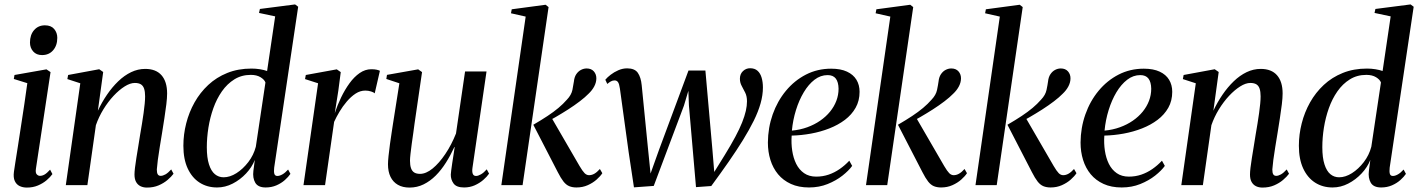

<svg xmlns="http://www.w3.org/2000/svg" viewBox="-20 -837 6411 868"><path d="M101.5 11Q83 11 68.5 4Q54 -3 46.8 -18.8Q39.5 -34.5 43 -60.5Q44.5 -71.5 49.2 -101.8Q54 -132 60.8 -175Q67.5 -218 75 -267.5Q82.5 -317 90.2 -367.2Q98 -417.5 103.5 -461L42.5 -480L45.5 -498L190 -523.5L208.5 -511L142.5 -75Q139.5 -56 146 -49Q152.5 -42 160.5 -42Q171 -42 181.2 -47.8Q191.5 -53.5 206.5 -70L217 -50Q207 -36 190.5 -22Q174 -8 151.5 1.5Q129 11 101.5 11ZM170 -588Q144.5 -588 130 -604.5Q115.5 -621 115.5 -644.5Q115.5 -679.5 134.2 -701Q153 -722.5 183 -722.5Q211 -722.5 225 -705.8Q239 -689 239 -666Q239 -631.5 220.2 -609.8Q201.5 -588 170 -588Z M422.5 -336.5Q440.5 -375 463.8 -409Q487 -443 514.5 -469.5Q542 -496 572.8 -510.8Q603.5 -525.5 636.5 -525.5Q685 -525.5 710.2 -496.8Q735.5 -468 735.5 -414.5Q735.5 -394.5 732 -365.5Q728.5 -336.5 723.2 -302.8Q718 -269 712.5 -235Q707.5 -204 702.2 -172.2Q697 -140.5 693.5 -113.8Q690 -87 689 -71Q689 -55.5 693.2 -48.8Q697.5 -42 706.5 -42Q716 -42 727.8 -48.5Q739.5 -55 754 -71L764.5 -51.5Q754.5 -38 737.5 -23.5Q720.5 -9 697.2 1Q674 11 644 11Q628 11 615.2 4.8Q602.5 -1.5 595.2 -14.5Q588 -27.5 588 -48Q588 -59 590.2 -78.5Q592.5 -98 596.5 -122.8Q600.5 -147.5 605 -174.8Q609.5 -202 613.5 -228Q618 -253.5 622 -278.5Q626 -303.5 629.2 -326.2Q632.5 -349 634.2 -368.2Q636 -387.5 636 -401.5Q636 -422.5 631.5 -436Q627 -449.5 616.8 -455.8Q606.5 -462 589.5 -462Q568.5 -462 543.5 -446.2Q518.5 -430.5 493.5 -403.8Q468.5 -377 447.5 -342.8Q426.5 -308.5 413.5 -271L375 0H277.5L343 -460.5L284.5 -479.5L288 -498L428.5 -524L446.5 -511.5Z M1219.5 -79Q1217.5 -61.5 1220.2 -51.5Q1223 -41.5 1234 -41.5Q1244 -41.5 1256.5 -48.5Q1269 -55.5 1282.5 -70.5L1293 -51Q1284 -37.5 1267.8 -23Q1251.5 -8.5 1229.5 1Q1207.5 10.5 1181 10.5Q1146.5 10.5 1134 -11Q1121.5 -32.5 1125.5 -64.5L1132 -114Q1119 -81 1092.5 -52.8Q1066 -24.5 1032 -7Q998 10.5 961.5 10.5Q916.5 10.5 882.2 -11.5Q848 -33.5 828.5 -75.5Q809 -117.5 809 -178Q809 -229 821.8 -279.2Q834.5 -329.5 859.5 -374Q884.5 -418.5 921.5 -453Q958.5 -487.5 1007.5 -507.2Q1056.5 -527 1117 -527Q1136.5 -527 1155 -524Q1173.5 -521 1187.5 -516L1224 -763L1151 -778.5L1155 -796.5L1314 -817L1328 -806.5ZM1180 -464Q1175.5 -477 1158 -487.8Q1140.5 -498.5 1114 -498.5Q1072 -498.5 1039.5 -478.2Q1007 -458 983.2 -424Q959.5 -390 944.5 -347.8Q929.5 -305.5 922.2 -260Q915 -214.5 915 -171.5Q915 -124 924.8 -93.8Q934.5 -63.5 951.5 -49.5Q968.5 -35.5 991 -35.5Q1019.5 -35.5 1049 -54.2Q1078.5 -73 1102.5 -104.2Q1126.5 -135.5 1136.5 -173.5Z M1352 0 1418 -460.5 1359 -479.5 1362.5 -498 1502.5 -523.5 1520.5 -511 1509.5 -427 1493.5 -325.5Q1505 -361 1522 -396.2Q1539 -431.5 1560 -460.5Q1581 -489.5 1606 -506.8Q1631 -524 1658.5 -524Q1673.5 -524 1683 -521.8Q1692.5 -519.5 1697.5 -517L1674 -415Q1670 -419.5 1657.5 -423.5Q1645 -427.5 1631.5 -427.5Q1608.5 -427.5 1587.5 -413.8Q1566.5 -400 1547.8 -378Q1529 -356 1514.5 -331.5Q1500 -307 1490.5 -286L1449.5 0Z M1831.5 11Q1800.5 11 1778.8 -1.5Q1757 -14 1745.5 -37.5Q1734 -61 1734 -94.5Q1734 -107.5 1736.5 -132.2Q1739 -157 1743 -185.8Q1747 -214.5 1750.8 -239.2Q1754.5 -264 1756.5 -276.5L1785.5 -460.5L1726.5 -480L1729.5 -498.5L1870.5 -523.5L1888 -511L1854 -277.5Q1852 -260.5 1848.5 -236.5Q1845 -212.5 1841.5 -187.5Q1838 -162.5 1835.8 -141.8Q1833.5 -121 1833.5 -110.5Q1833.5 -90 1838.2 -76.5Q1843 -63 1853 -57Q1863 -51 1879 -51Q1906 -51 1935.8 -75.2Q1965.5 -99.5 1993.2 -140.8Q2021 -182 2041.5 -233.5L2082.5 -514H2179.5L2116 -78.5Q2113.5 -61.5 2117.2 -51.5Q2121 -41.5 2132 -41.5Q2141.5 -41.5 2154.2 -48.8Q2167 -56 2180.5 -71.5L2191 -52Q2181.5 -38 2164.8 -23.5Q2148 -9 2126 0.8Q2104 10.5 2078 10.5Q2043.5 10.5 2030.5 -7.5Q2017.5 -25.5 2018 -48Q2018 -52 2019.8 -66.2Q2021.5 -80.5 2024.5 -99.8Q2027.5 -119 2030.5 -138.5Q2033.5 -158 2035.5 -172H2034Q2017 -135 1996 -101.8Q1975 -68.5 1949.8 -43.2Q1924.5 -18 1895 -3.5Q1865.5 11 1831.5 11Z M2246.5 0 2356.5 -762 2290 -777 2293.5 -795 2446.5 -815.5 2460 -805 2342.5 0ZM2586 10.5Q2568 10.5 2553.8 4.8Q2539.5 -1 2527.5 -16.2Q2515.5 -31.5 2501.5 -59L2391 -273Q2428 -294.5 2455.5 -312.8Q2483 -331 2504.5 -349Q2526 -367 2543 -386.5Q2563 -407.5 2567.8 -430.5Q2572.5 -453.5 2574.5 -468.5Q2576.5 -488.5 2585.2 -501.5Q2594 -514.5 2606.5 -521Q2619 -527.5 2632 -527.5Q2653 -527.5 2664.5 -514.5Q2676 -501.5 2676 -483Q2676 -464.5 2666.5 -446.5Q2657 -428.5 2640.5 -413Q2625.5 -397.5 2601.2 -379Q2577 -360.5 2548.5 -342.2Q2520 -324 2492 -307.8Q2464 -291.5 2441 -280.5L2471 -309L2600 -86.5Q2613.5 -63.5 2622.8 -54.2Q2632 -45 2643 -45Q2655 -45 2666.8 -51.5Q2678.5 -58 2692 -73L2703 -54Q2694 -40 2677 -25Q2660 -10 2637 0.2Q2614 10.5 2586 10.5Z M2846 10 2822 -149.5 2782.5 -436.5Q2779.5 -457.5 2774 -465.5Q2768.5 -473.5 2758.5 -473.5Q2749.5 -473.5 2741.5 -469Q2733.5 -464.5 2725.5 -457.5L2716.5 -476.5Q2725.5 -487.5 2740.8 -499.2Q2756 -511 2775.5 -519.5Q2795 -528 2815 -528Q2849.5 -528 2863.5 -507.8Q2877.5 -487.5 2881 -452L2909 -170L2921 -52.5L2960 -161.5L3092.5 -518H3169L3200.5 -162.5L3209 -59.5L3257 -137Q3285 -182.5 3304.2 -218.5Q3323.5 -254.5 3335 -283.5Q3346.5 -312.5 3351.8 -335.8Q3357 -359 3357 -379Q3357 -402 3349 -418Q3341 -434 3333 -448.8Q3325 -463.5 3325 -481Q3325 -502.5 3338.8 -515.5Q3352.5 -528.5 3371 -528.5Q3392 -528.5 3404.8 -517Q3417.5 -505.5 3423.2 -485.8Q3429 -466 3429 -441.5Q3429 -407 3418.5 -369.8Q3408 -332.5 3387.8 -291.5Q3367.5 -250.5 3339 -204.2Q3310.5 -158 3274.5 -106.2Q3238.5 -54.5 3195.5 4L3126.5 9L3094.5 -360.5L3092 -426.5L3072 -359.5L2935.5 3.5Z M3832.5 -87Q3817 -65.5 3788.5 -43Q3760 -20.5 3721.5 -5Q3683 10.5 3637.5 10.5Q3590.5 10.5 3555.5 -5.5Q3520.5 -21.5 3497.5 -49.2Q3474.5 -77 3463 -113.8Q3451.5 -150.5 3451.5 -192.5Q3452 -259.5 3473.2 -319.8Q3494.5 -380 3533 -426.5Q3571.5 -473 3623.5 -499.8Q3675.5 -526.5 3737.5 -526.5Q3780.5 -526.5 3809 -513.2Q3837.5 -500 3851.8 -476.5Q3866 -453 3866 -422Q3866 -381.5 3848.2 -350Q3830.5 -318.5 3799.8 -295.2Q3769 -272 3729.5 -256.5Q3690 -241 3646.2 -233Q3602.5 -225 3559 -224Q3556.5 -189 3561.5 -155.8Q3566.5 -122.5 3579.5 -96.2Q3592.5 -70 3615 -54.2Q3637.5 -38.5 3670 -38.5Q3699.5 -38.5 3726 -47.5Q3752.5 -56.5 3776 -72.8Q3799.5 -89 3819.5 -110.5ZM3721.5 -497.5Q3689.5 -497.5 3662.2 -476.5Q3635 -455.5 3613.8 -420Q3592.5 -384.5 3578.5 -339.5Q3564.5 -294.5 3560 -246.5Q3597.5 -250 3629.8 -261.8Q3662 -273.5 3688 -291.5Q3714 -309.5 3732.5 -332.2Q3751 -355 3761 -381.2Q3771 -407.5 3771 -436Q3770.5 -466 3758.5 -481.8Q3746.5 -497.5 3721.5 -497.5Z M3895 0 4005 -762 3938.5 -777 3942 -795 4095 -815.5 4108.5 -805 3991 0ZM4234.5 10.5Q4216.5 10.5 4202.2 4.8Q4188 -1 4176 -16.2Q4164 -31.5 4150 -59L4039.5 -273Q4076.5 -294.5 4104 -312.8Q4131.5 -331 4153 -349Q4174.5 -367 4191.5 -386.5Q4211.5 -407.5 4216.2 -430.5Q4221 -453.5 4223 -468.5Q4225 -488.5 4233.8 -501.5Q4242.5 -514.5 4255 -521Q4267.5 -527.5 4280.5 -527.5Q4301.5 -527.5 4313 -514.5Q4324.5 -501.5 4324.5 -483Q4324.5 -464.5 4315 -446.5Q4305.5 -428.5 4289 -413Q4274 -397.5 4249.8 -379Q4225.5 -360.5 4197 -342.2Q4168.5 -324 4140.5 -307.8Q4112.5 -291.5 4089.5 -280.5L4119.5 -309L4248.5 -86.5Q4262 -63.5 4271.2 -54.2Q4280.5 -45 4291.5 -45Q4303.5 -45 4315.2 -51.5Q4327 -58 4340.5 -73L4351.5 -54Q4342.5 -40 4325.5 -25Q4308.5 -10 4285.5 0.2Q4262.5 10.5 4234.5 10.5Z M4390 0 4500 -762 4433.5 -777 4437 -795 4590 -815.5 4603.5 -805 4486 0ZM4729.5 10.5Q4711.5 10.5 4697.2 4.8Q4683 -1 4671 -16.2Q4659 -31.5 4645 -59L4534.5 -273Q4571.5 -294.5 4599 -312.8Q4626.5 -331 4648 -349Q4669.5 -367 4686.5 -386.5Q4706.5 -407.5 4711.2 -430.5Q4716 -453.5 4718 -468.5Q4720 -488.5 4728.8 -501.5Q4737.5 -514.5 4750 -521Q4762.5 -527.5 4775.5 -527.5Q4796.5 -527.5 4808 -514.5Q4819.5 -501.5 4819.5 -483Q4819.5 -464.5 4810 -446.5Q4800.5 -428.5 4784 -413Q4769 -397.5 4744.8 -379Q4720.5 -360.5 4692 -342.2Q4663.5 -324 4635.5 -307.8Q4607.5 -291.5 4584.5 -280.5L4614.5 -309L4743.5 -86.5Q4757 -63.5 4766.2 -54.2Q4775.5 -45 4786.5 -45Q4798.5 -45 4810.2 -51.5Q4822 -58 4835.5 -73L4846.5 -54Q4837.5 -40 4820.5 -25Q4803.5 -10 4780.5 0.2Q4757.5 10.5 4729.5 10.5Z M5246 -87Q5230.5 -65.5 5202 -43Q5173.5 -20.5 5135 -5Q5096.5 10.5 5051 10.5Q5004 10.5 4969 -5.5Q4934 -21.5 4911 -49.2Q4888 -77 4876.5 -113.8Q4865 -150.5 4865 -192.5Q4865.5 -259.5 4886.8 -319.8Q4908 -380 4946.5 -426.5Q4985 -473 5037 -499.8Q5089 -526.5 5151 -526.5Q5194 -526.5 5222.5 -513.2Q5251 -500 5265.2 -476.5Q5279.5 -453 5279.5 -422Q5279.5 -381.5 5261.8 -350Q5244 -318.5 5213.2 -295.2Q5182.5 -272 5143 -256.5Q5103.5 -241 5059.8 -233Q5016 -225 4972.5 -224Q4970 -189 4975 -155.8Q4980 -122.5 4993 -96.2Q5006 -70 5028.5 -54.2Q5051 -38.5 5083.5 -38.5Q5113 -38.5 5139.5 -47.5Q5166 -56.5 5189.5 -72.8Q5213 -89 5233 -110.5ZM5135 -497.5Q5103 -497.5 5075.8 -476.5Q5048.5 -455.5 5027.2 -420Q5006 -384.5 4992 -339.5Q4978 -294.5 4973.5 -246.5Q5011 -250 5043.2 -261.8Q5075.5 -273.5 5101.5 -291.5Q5127.5 -309.5 5146 -332.2Q5164.5 -355 5174.5 -381.2Q5184.5 -407.5 5184.5 -436Q5184 -466 5172 -481.8Q5160 -497.5 5135 -497.5Z M5465.5 -336.5Q5483.5 -375 5506.8 -409Q5530 -443 5557.5 -469.5Q5585 -496 5615.8 -510.8Q5646.5 -525.5 5679.5 -525.5Q5728 -525.5 5753.2 -496.8Q5778.5 -468 5778.5 -414.5Q5778.5 -394.5 5775 -365.5Q5771.5 -336.5 5766.2 -302.8Q5761 -269 5755.5 -235Q5750.5 -204 5745.2 -172.2Q5740 -140.5 5736.5 -113.8Q5733 -87 5732 -71Q5732 -55.5 5736.2 -48.8Q5740.5 -42 5749.5 -42Q5759 -42 5770.8 -48.5Q5782.5 -55 5797 -71L5807.5 -51.5Q5797.5 -38 5780.5 -23.5Q5763.5 -9 5740.2 1Q5717 11 5687 11Q5671 11 5658.2 4.8Q5645.5 -1.5 5638.2 -14.5Q5631 -27.5 5631 -48Q5631 -59 5633.2 -78.5Q5635.5 -98 5639.5 -122.8Q5643.5 -147.5 5648 -174.8Q5652.5 -202 5656.5 -228Q5661 -253.5 5665 -278.5Q5669 -303.5 5672.2 -326.2Q5675.5 -349 5677.2 -368.2Q5679 -387.5 5679 -401.5Q5679 -422.5 5674.5 -436Q5670 -449.5 5659.8 -455.8Q5649.5 -462 5632.5 -462Q5611.5 -462 5586.5 -446.2Q5561.5 -430.5 5536.5 -403.8Q5511.5 -377 5490.5 -342.8Q5469.5 -308.5 5456.5 -271L5418 0H5320.5L5386 -460.5L5327.5 -479.5L5331 -498L5471.5 -524L5489.5 -511.5Z M6262.5 -79Q6260.5 -61.5 6263.2 -51.5Q6266 -41.5 6277 -41.5Q6287 -41.5 6299.5 -48.5Q6312 -55.5 6325.5 -70.5L6336 -51Q6327 -37.5 6310.8 -23Q6294.5 -8.5 6272.5 1Q6250.5 10.5 6224 10.5Q6189.5 10.5 6177 -11Q6164.5 -32.5 6168.5 -64.5L6175 -114Q6162 -81 6135.5 -52.8Q6109 -24.5 6075 -7Q6041 10.5 6004.5 10.5Q5959.5 10.5 5925.2 -11.5Q5891 -33.5 5871.5 -75.5Q5852 -117.5 5852 -178Q5852 -229 5864.8 -279.2Q5877.5 -329.5 5902.5 -374Q5927.5 -418.5 5964.5 -453Q6001.5 -487.5 6050.5 -507.2Q6099.5 -527 6160 -527Q6179.5 -527 6198 -524Q6216.5 -521 6230.5 -516L6267 -763L6194 -778.5L6198 -796.5L6357 -817L6371 -806.5ZM6223 -464Q6218.5 -477 6201 -487.8Q6183.5 -498.5 6157 -498.5Q6115 -498.5 6082.5 -478.2Q6050 -458 6026.2 -424Q6002.5 -390 5987.5 -347.8Q5972.5 -305.5 5965.2 -260Q5958 -214.5 5958 -171.5Q5958 -124 5967.8 -93.8Q5977.5 -63.5 5994.5 -49.5Q6011.5 -35.5 6034 -35.5Q6062.5 -35.5 6092 -54.2Q6121.5 -73 6145.5 -104.2Q6169.5 -135.5 6179.5 -173.5Z"/></svg>

Font: Merriweather 120pt
Style: Italic
Weight: 400
Italic angle: -7.8°
Version: Version 2.101